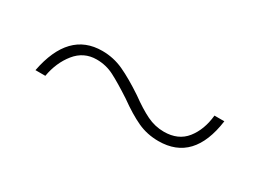

<svg xmlns="http://www.w3.org/2000/svg" viewBox="-22 -491 455 337"><g transform="rotate(30 206.0 -323.0)"><path d="M40 -279Q57 -367 125 -367Q148 -367 168.5 -357.5Q189 -348 216 -330Q238 -314 254.5 -306Q271 -298 289 -298Q318 -298 333.5 -317.5Q349 -337 352 -367H372Q360 -279 289 -279Q266 -279 246.5 -288Q227 -297 202 -315Q176 -332 159.5 -340.5Q143 -349 124 -349Q98 -349 81.5 -328.5Q65 -308 60 -279Z"/></g></svg>

Font: Fz Poppins Thin
Style: Regular
Weight: 100
Designer: Ninad Kale (Devanagari), Jonny Pinhorn (Latin)
Foundry: Indian Type Foundry
Version: Vit hóa bi Vntype.Com & FontZin.Com